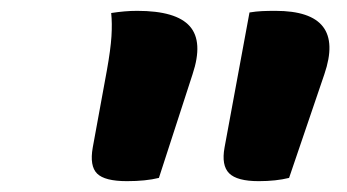

<svg xmlns="http://www.w3.org/2000/svg" viewBox="-20 -774 640 354"><path d="M273 -446Q249 -440 214 -440Q173 -440 159 -454Q145 -468 151 -502L177 -644Q184 -683 185.5 -707Q187 -731 185 -750Q198 -752 209.5 -753Q221 -754 233 -754Q305 -754 330 -725.5Q355 -697 335 -637ZM513 -446Q489 -440 457 -440Q417 -440 402.5 -454.5Q388 -469 394 -502L440 -751Q452 -753 463 -753.5Q474 -754 488 -754Q618 -754 578 -637Z"/></svg>

Font: Recursive Sn Csl St XBd
Style: Italic
Weight: 800
Italic angle: -15°
Version: Version 1.079;hotconv 1.0.112;makeotfexe 2.5.65598; ttfautoh